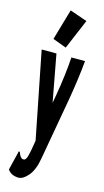

<svg xmlns="http://www.w3.org/2000/svg" viewBox="-133 -738 516 954"><g transform="rotate(15 125.0 -261.0)"><path d="M69 174Q53 174 38.5 168Q24 162 13 147L35 57L37 47L43 49Q46 56 49 63.5Q52 71 62 79Q65 80 71 80Q82 80 88.5 56.5Q95 33 101 -6L104 -26L16 -471H92L137 -229L145 -275Q153 -321 159.5 -373Q166 -425 169 -471H239Q235 -425 227.5 -371Q220 -317 212 -270L155 52Q145 112 119 143Q93 174 69 174ZM129 -511 59 -537 105 -696 194 -665Z"/></g></svg>

Font: Inconsolata UltraCondensed Black
Style: Regular
Weight: 900
Width: 1
Monospace: yes
Designer: Raph Levien, Cyreal, Brenton Simpson
Foundry: Raph Levien, Cyreal, Google
Version: Version 3.001; ttfautohint (v1.8.2.53-6de2)